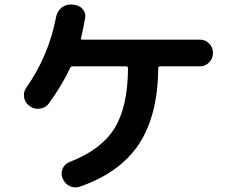

<svg xmlns="http://www.w3.org/2000/svg" viewBox="-20 -804 1040 843"><path d="M858.4 -629.9Q881.8 -629.9 898.4 -612.8Q915 -595.7 915 -573.2V-570.3Q915 -546.9 897.9 -529.8Q880.9 -512.7 858.4 -512.7H682.6Q674.8 -512.7 674.8 -504.9Q672.9 -295.9 589.4 -170.4Q505.9 -44.9 330.1 15.6Q307.6 23.4 286.1 13.2Q264.6 2.9 255.9 -19.5L253.9 -23.4Q246.1 -45.9 255.9 -65.9Q265.6 -85.9 288.1 -93.8Q423.8 -146.5 482.4 -240.2Q541 -334 542 -503.9Q542 -512.7 533.2 -512.7H299.8Q291 -512.7 288.1 -505.9Q252 -428.7 194.3 -349.6Q180.7 -331.1 156.2 -327.1Q131.8 -323.2 112.3 -336.9L108.4 -339.8Q89.8 -352.5 85.9 -376Q82 -399.4 94.7 -418Q193.4 -557.6 226.6 -730.5Q231.4 -754.9 250 -770Q268.6 -785.2 293 -784.2L304.7 -783.2Q328.1 -781.2 343.3 -763.7Q358.4 -746.1 353.5 -723.6Q345.7 -677.7 335.9 -637.7Q334 -629.9 341.8 -629.9Z"/></svg>

Font: Rounded Mgen+ 2m bold
Style: Bold
Weight: 700
Designer: [Source Han Sans]
Ryoko NISHIZUKA  (kana & ideographs); Paul D. Hunt (Latin, Greek & Cyrillic); Wenlong ZHANG  (bopomofo
Version: Version 1.059.20150602